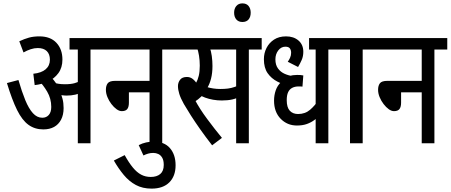

<svg xmlns="http://www.w3.org/2000/svg" viewBox="-20 -847 2664 1135"><path d="M515 -554V0H440V-554H391V-622H591V-554ZM213 -632Q278 -632 313.5 -594Q349 -556 349 -495Q349 -447 325 -414.5Q301 -382 263.5 -365Q226 -348 185 -344L177 -411Q225 -416 250 -437.5Q275 -459 275 -494Q275 -527 256.5 -545Q238 -563 203 -563Q183 -563 161.5 -556Q140 -549 119 -537L94 -603Q124 -617 151 -624.5Q178 -632 213 -632ZM356 -208Q356 -168 341 -139.5Q326 -111 299.5 -96.5Q273 -82 236 -82Q186 -82 148.5 -109Q111 -136 81 -196.5Q51 -257 21 -356L89 -374Q109 -305 129.5 -255Q150 -205 174.5 -178Q199 -151 230 -151Q254 -151 268.5 -167.5Q283 -184 283 -215Q283 -264 259 -305Q235 -346 206 -374L255 -378L287 -386Q298 -374 309.5 -357.5Q321 -341 328 -324L335 -306Q343 -287 349.5 -263Q356 -239 356 -208ZM364 -349Q399 -349 421.5 -355.5Q444 -362 475 -377V-309Q449 -293 425 -287.5Q401 -282 374 -282Q361 -282 347 -284Q333 -286 320.5 -289Q308 -292 300 -295L278 -350L285 -362Q307 -355 324 -352Q341 -349 364 -349Z M579 -622H1015V-554H939V0H864V-301H742V-240Q742 -215 732.5 -202.5Q723 -190 700 -190Q685 -190 669 -201.5Q653 -213 638.5 -232Q624 -251 615 -273Q606 -295 606 -316Q606 -341 617 -355Q628 -369 661 -369H864V-554H579Z M800 11Q821 0 844 -5Q867 -10 887 -10Q951 -10 984.5 28.5Q1018 67 1018 130Q1018 194 981 231Q944 268 876 268Q823 268 783 246.5Q743 225 711.5 187Q680 149 653 102L717 70Q742 115 765.5 143.5Q789 172 814.5 185.5Q840 199 871 199Q907 199 927.5 181.5Q948 164 948 128Q948 101 939 85.5Q930 70 916 63.5Q902 57 886 57Q870 57 856 61Q842 65 828 72Z M1201 -554 1220 -564Q1228 -545 1232 -515.5Q1236 -486 1236 -457Q1236 -415 1227.5 -382Q1219 -349 1205 -327L1201 -316Q1188 -294 1169.5 -276Q1151 -258 1131 -246V-259Q1160 -204 1204.5 -144Q1249 -84 1292 -32L1234 12Q1195 -38 1164 -82Q1133 -126 1109 -163.5Q1085 -201 1067 -232Q1048 -266 1040 -291.5Q1032 -317 1032 -338Q1032 -359 1044.5 -375.5Q1057 -392 1085 -392Q1104 -392 1119 -380.5Q1134 -369 1147 -348Q1160 -327 1170 -299L1114 -321Q1128 -338 1138.5 -356Q1149 -374 1155 -399Q1161 -424 1161 -459Q1161 -489 1156.5 -517.5Q1152 -546 1144 -567L1183 -554H1003V-622H1321V-554ZM1451 -554V0H1376V-554H1303V-622H1527V-554ZM1282 -321Q1307 -321 1327 -323.5Q1347 -326 1367 -333Q1387 -340 1411 -351V-282Q1380 -265 1353 -259Q1326 -253 1291 -253Q1265 -253 1239.5 -257.5Q1214 -262 1192.5 -270Q1171 -278 1156 -288L1169 -345Q1185 -338 1203 -332.5Q1221 -327 1241 -324Q1261 -321 1282 -321Z M1364 -772Q1364 -796 1377 -811.5Q1390 -827 1413 -827Q1437 -827 1449.5 -811.5Q1462 -796 1462 -772Q1462 -747 1449.5 -732Q1437 -717 1413 -717Q1390 -717 1377 -732Q1364 -747 1364 -772Z M1997 -554H1921V0H1846V-188L1874 -167Q1858 -152 1838.5 -137.5Q1819 -123 1794 -114Q1769 -105 1735 -105Q1678 -105 1639 -145Q1600 -185 1600 -252Q1600 -284 1610 -313Q1620 -342 1642 -362Q1644 -364 1645.5 -368.5Q1647 -373 1649 -376Q1666 -391 1688.5 -397.5Q1711 -404 1736 -404Q1746 -404 1755.5 -403.5Q1765 -403 1773 -401L1768 -335Q1762 -336 1756 -336Q1750 -336 1745 -336Q1723 -336 1707 -327.5Q1691 -319 1683 -301.5Q1675 -284 1675 -255Q1675 -212 1693 -192.5Q1711 -173 1742 -173Q1784 -173 1813.5 -198.5Q1843 -224 1865 -259L1846 -209V-554H1807V-622H1997ZM1696 -335Q1656 -346 1620 -364.5Q1584 -383 1562 -414.5Q1540 -446 1540 -497Q1540 -533 1555.5 -563.5Q1571 -594 1600 -613Q1629 -632 1671 -632Q1716 -632 1744.5 -607.5Q1773 -583 1773 -541Q1773 -514 1763.5 -492.5Q1754 -471 1742 -451L1681 -482Q1688 -491 1694.5 -505Q1701 -519 1701 -535Q1701 -551 1693.5 -561Q1686 -571 1667 -571Q1642 -571 1625 -549Q1608 -527 1608 -496Q1608 -463 1623.5 -442Q1639 -421 1663 -410.5Q1687 -400 1712 -397Z M2124 -554V0H2049V-554H1985V-622H2200V-554Z M2188 -622H2624V-554H2548V0H2473V-301H2351V-240Q2351 -215 2341.5 -202.5Q2332 -190 2309 -190Q2294 -190 2278 -201.5Q2262 -213 2247.5 -232Q2233 -251 2224 -273Q2215 -295 2215 -316Q2215 -341 2226 -355Q2237 -369 2270 -369H2473V-554H2188Z"/></svg>

Font: Noto Sans ExtraCondensed
Style: Regular
Weight: 400
Width: 2
Designer: Monotype Design Team
Foundry: Monotype Imaging Inc.
Version: Version 2.013